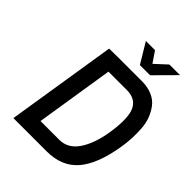

<svg xmlns="http://www.w3.org/2000/svg" viewBox="-255 -1064 1201 1201"><g transform="rotate(45 346.0 -463.5)"><path d="M323 -927H404L453 -855L531 -927H625L493 -794H403ZM78 0 194 -731Q194 -732 482 -732Q534 -732 573.5 -715Q613 -698 636 -668Q659 -638 673 -601.5Q687 -565 690 -520.5Q693 -476 691 -435.5Q689 -395 682 -352Q653 -172 579.5 -86Q506 0 372 0ZM211 -107H377Q453 -107 500.5 -177Q548 -247 567 -364Q589 -506 561.5 -566Q534 -626 456 -626H293Z"/></g></svg>

Font: Exo
Style: DemiBoldItalic
Weight: 600
Designer: Natanael Gama
Version: Version 1